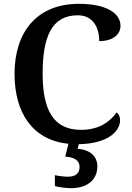

<svg xmlns="http://www.w3.org/2000/svg" viewBox="-20 -744 688 1004"><path d="M351 240C436 240 489 197 489 126C489 73 451 39 386 34L392 10C551 7 608 -62 608 -115C608 -133 601 -148 590 -156C556 -111 504 -65 403 -65C259 -65 203 -170 203 -358C203 -554 251 -664 387 -664C471 -664 499 -593 499 -529C568 -529 610 -562 610 -609C610 -674 538 -724 392 -724C171 -724 56 -574 56 -358C56 -152 152 -11 338 8L321 75C364 78 396 91 396 130C396 164 373 180 335 180C317 180 291 177 267 172V229C291 236 330 240 351 240Z"/></svg>

Font: Noto Serif Ethiopic SemiBold
Style: Regular
Weight: 600
Designer: Monotype Design Team
Foundry: Monotype Imaging Inc.
Version: Version 2.102